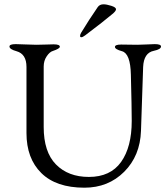

<svg xmlns="http://www.w3.org/2000/svg" viewBox="-20 -858 778 892"><path d="M352 -691Q352 -698 357 -706Q392 -764 434 -825Q443 -838 461 -838Q475 -838 497 -831Q519 -824 519 -815Q519 -808 506 -796Q461 -758 376 -694Q364 -685 358 -685Q352 -685 352 -691ZM645 -547Q644 -536 635 -250Q631 -134 557 -60Q483 14 372 14Q241 14 172 -54Q103 -122 103 -240V-547Q103 -607 57 -620Q24 -629 24 -642Q24 -653 53 -653Q67 -653 98.5 -651.5Q130 -650 149 -650Q166 -650 193 -651Q220 -652 229 -652Q258 -652 258 -641Q258 -632 225 -621Q211 -617 197 -596.5Q183 -576 183 -549V-268Q183 -152 240 -94Q297 -36 393 -36Q493 -36 542.5 -105.5Q592 -175 592 -296Q592 -357 588 -511Q586 -609 547 -620Q514 -629 514 -640Q514 -651 543 -651Q558 -651 581 -650.5Q604 -650 618 -650Q635 -650 662 -651.5Q689 -653 699 -653Q728 -653 728 -642Q728 -629 695 -622Q648 -613 645 -547Z"/></svg>

Font: EB Garamond SC 12
Style: Regular
Weight: 400
Version: Version 0.016 ; ttfautohint (v0.97) -l 8 -r 50 -G 200 -x 0 -